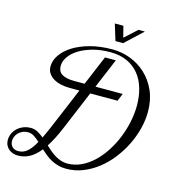

<svg xmlns="http://www.w3.org/2000/svg" viewBox="-196 -952 1006 1069"><g transform="rotate(15 307.0 -417.0)"><path d="M280.8 8.8Q255.4 8.8 233.9 2.7Q212.4 -3.4 193.8 -13.4Q175.3 -23.4 159.2 -36.4Q143.1 -49.3 128.9 -62.5Q100.1 -26.4 69.1 -9.5Q38.1 7.3 2 7.3Q-11.2 7.3 -24.7 3.2Q-38.1 -1 -49.1 -9.5Q-60.1 -18.1 -66.9 -31.5Q-73.7 -44.9 -73.7 -63.5Q-73.7 -82.5 -65.7 -100.1Q-57.6 -117.7 -43.2 -131.1Q-28.8 -144.5 -9 -152.3Q10.7 -160.2 34.2 -160.2Q54.7 -160.2 73 -150.4Q91.3 -140.6 109.4 -125.5Q124 -154.8 140.1 -193.1Q156.2 -231.4 176.8 -279.8L240.2 -431.2H182.1Q157.7 -431.2 133.8 -436.3Q109.9 -441.4 91.3 -452.4Q72.8 -463.4 61.3 -480Q49.8 -496.6 49.8 -520Q49.8 -553.2 71.8 -585.7Q93.8 -618.2 134 -643.6Q174.3 -668.9 231.7 -684.6Q289.1 -700.2 359.9 -700.2Q413.1 -700.2 463.4 -681.2Q513.7 -662.1 553 -625.5Q592.3 -588.9 616 -535.9Q639.6 -482.9 639.6 -415Q639.6 -367.7 627 -317.9Q614.3 -268.1 591.3 -221.2Q568.4 -174.3 535.6 -132.3Q502.9 -90.3 463.1 -59.1Q423.3 -27.8 377.2 -9.5Q331.1 8.8 280.8 8.8ZM302.7 -431.2 208 -205.1Q178.7 -135.3 148.9 -90.3Q163.1 -77.1 177.7 -64.7Q192.4 -52.2 208.5 -42.5Q224.6 -32.7 242.2 -26.9Q259.8 -21 279.3 -21Q321.3 -21 359.1 -38.8Q397 -56.6 429.4 -87.4Q461.9 -118.2 488.3 -158.9Q514.6 -199.7 533 -245.4Q551.3 -291 561.3 -339.4Q571.3 -387.7 571.3 -433.1Q571.3 -484.9 558.3 -530.3Q545.4 -575.7 518.6 -609.4Q491.7 -643.1 450.4 -662.6Q409.2 -682.1 352.1 -682.1Q295.9 -682.1 250 -669.2Q204.1 -656.2 171.6 -635.7Q139.2 -615.2 121.6 -589.4Q104 -563.5 104 -537.1Q104 -523.4 108.4 -512Q112.8 -500.5 123.8 -492.4Q134.8 -484.4 152.8 -479.7Q170.9 -475.1 198.7 -475.1H258.3L330.1 -646H392.6L320.8 -475.1H478L460 -431.2ZM-2 -17.1Q12.7 -17.1 25.1 -21.7Q37.6 -26.4 49.1 -36.1Q60.5 -45.9 71.5 -60.5Q82.5 -75.2 93.8 -95.7Q76.7 -111.3 60.3 -122.1Q43.9 -132.8 25.9 -132.8Q7.3 -132.8 -6.6 -126.5Q-20.5 -120.1 -30.3 -110.1Q-40 -100.1 -44.9 -88.1Q-49.8 -76.2 -49.8 -64.9Q-49.8 -43 -37.1 -30Q-24.4 -17.1 -2 -17.1ZM383.3 -842.8 399.9 -778.3 470.7 -842.8H507.3L407.2 -749H362.8L334 -842.8Z"/></g></svg>

Font: Dynalight
Style: Regular
Weight: 400
Version: Version 1.000